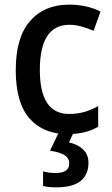

<svg xmlns="http://www.w3.org/2000/svg" viewBox="-20 -569 483 829"><path d="M272 10Q167 10 107.5 -57.5Q48 -125 48 -266Q48 -408 110 -478.5Q172 -549 278 -549Q320 -549 355 -540.5Q390 -532 414 -519L384 -436Q359 -447 332 -454.5Q305 -462 280 -462Q152 -462 152 -267Q152 -77 278 -77Q315 -77 345.5 -86Q376 -95 404 -111V-22Q351 10 272 10ZM362 134Q362 185 328 212.5Q294 240 222 240Q188 240 166 234V171Q191 178 220 178Q279 178 279 137Q279 113 257 100Q235 87 196 82L235 0H299L278 46Q315 54 338.5 76Q362 98 362 134Z"/></svg>

Font: Noto Sans Sinhala SemiCondensed Medium
Style: Regular
Weight: 500
Width: 4
Designer: Jelle Bosma - Monotype Design Team
Foundry: Monotype Imaging Inc.
Version: Version 2.006; ttfautohint (v1.8.4.7-5d5b)